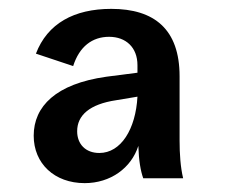

<svg xmlns="http://www.w3.org/2000/svg" viewBox="-20 -732 525 433"><path d="M171 -319C229 -319 276 -353 292 -403C293 -370 297 -347 303 -330H393C387 -355 385 -385 385 -415V-560C385 -666 328 -712 231 -712C147 -712 87 -679 61 -611L145 -583C159 -627 188 -649 226 -649C264 -649 290 -625 290 -585V-568L220 -559C106 -543 56 -492 56 -426C56 -363 103 -319 171 -319ZM154 -436C154 -472 182 -497 242 -506L290 -514C286 -441 253 -387 204 -387C173 -387 154 -407 154 -436Z"/></svg>

Font: Ronzino Medium
Style: Italic
Weight: 500
Italic angle: -7.99998°
Designer: Nunzio Mazzaferro
Foundry: Collletttivo
Version: Version 1.000;Glyphs 3.3 (3337)